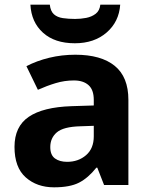

<svg xmlns="http://www.w3.org/2000/svg" viewBox="-20 -791 644 821"><path d="M302 -557Q412 -557 470.5 -509.5Q529 -462 529 -364V0H425L396 -74H392Q357 -30 318 -10Q279 10 211 10Q138 10 90 -32.5Q42 -75 42 -163Q42 -250 103 -291.5Q164 -333 286 -337L381 -340V-364Q381 -407 358.5 -427Q336 -447 296 -447Q256 -447 218 -435.5Q180 -424 142 -407L93 -508Q137 -531 190.5 -544Q244 -557 302 -557ZM323 -251Q251 -249 223 -225Q195 -201 195 -162Q195 -128 215 -113.5Q235 -99 267 -99Q315 -99 348 -127.5Q381 -156 381 -208V-253ZM494 -771Q489 -698 436 -652Q383 -606 300 -606Q214 -606 164 -651Q114 -696 110 -771H193Q196 -743 210.5 -730Q225 -717 249 -713.5Q273 -710 301 -710Q325 -710 348.5 -714.5Q372 -719 389 -732Q406 -745 409 -771Z"/></svg>

Font: Noto Sans Tangsa
Style: Bold
Weight: 700
Version: Version 1.504